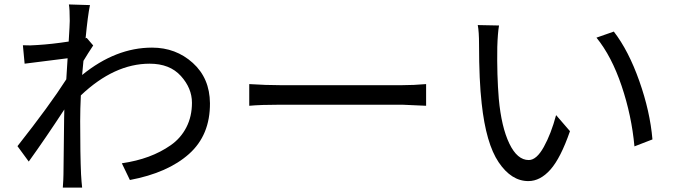

<svg xmlns="http://www.w3.org/2000/svg" viewBox="-20 -811 3040 864"><path d="M370.1 -640.6 399.4 -606.4Q376 -571.3 355.5 -537.1Q354.5 -527.3 349.6 -473.6Q501 -596.7 664.1 -596.7Q771.5 -596.7 847.7 -527.8Q923.8 -459 924.8 -346.7Q925.8 -203.1 830.6 -118.2Q735.4 -33.2 564.5 -1L528.3 -76.2Q594.7 -85.9 648.9 -106Q703.1 -126 748.5 -157.7Q793.9 -189.5 818.8 -238.3Q843.8 -287.1 843.8 -348.6Q843.8 -414.1 793.9 -469.2Q744.1 -524.4 653.3 -524.4Q494.1 -524.4 343.8 -381.8Q340.8 -320.3 340.8 -265.6Q340.8 -116.2 344.7 -27.3Q346.7 7.8 349.6 33.2H262.7Q265.6 -7.8 265.6 -26.4Q267.6 -238.3 268.6 -280.3Q268.6 -284.2 269 -297.4Q269.5 -310.5 269.5 -318.4Q184.6 -188.5 109.4 -84L58.6 -153.3Q204.1 -337.9 278.3 -454.1Q280.3 -486.3 284.2 -548.8Q276.4 -547.9 90.8 -524.4L83 -607.4Q117.2 -605.5 148.4 -608.4Q212.9 -612.3 289.1 -624Q293.9 -702.1 293.9 -716.8Q293.9 -770.5 290 -791L384.8 -788.1Q375 -741.2 365.2 -638.7Z M1101.6 -335V-432.6Q1177.7 -427.7 1241.2 -427.7H1789.1Q1841.8 -427.7 1897.5 -432.6V-335Q1799.8 -339.8 1790 -339.8H1241.2Q1153.3 -339.8 1101.6 -335Z M2129.9 -698.2 2225.6 -696.3Q2219.7 -662.1 2217.8 -599.6Q2215.8 -471.7 2224.6 -366.2Q2236.3 -239.3 2272 -165Q2307.6 -90.8 2359.4 -90.8Q2394.5 -90.8 2427.2 -149.9Q2460 -209 2482.4 -293L2544.9 -220.7Q2502.9 -99.6 2457 -47.9Q2411.1 3.9 2357.4 3.9Q2281.2 3.9 2224.1 -80.6Q2167 -165 2147.5 -345.7Q2135.7 -449.2 2135.7 -610.4Q2135.7 -668.9 2129.9 -698.2ZM2664.1 -641.6 2742.2 -668.9Q2808.6 -583 2856.9 -446.3Q2905.3 -309.6 2916 -183.6L2835 -152.3Q2822.3 -291 2777.3 -424.3Q2732.4 -557.6 2664.1 -641.6Z"/></svg>

Font: Gen Shin Gothic Monospace Regular
Style: Regular
Weight: 400
Designer: [Source Han Sans]
Ryoko NISHIZUKA  (kana & ideographs); Paul D. Hunt (Latin, Greek & Cyrillic); Wenlong ZHANG  (bopomofo
Version: Version 1.002.20150607